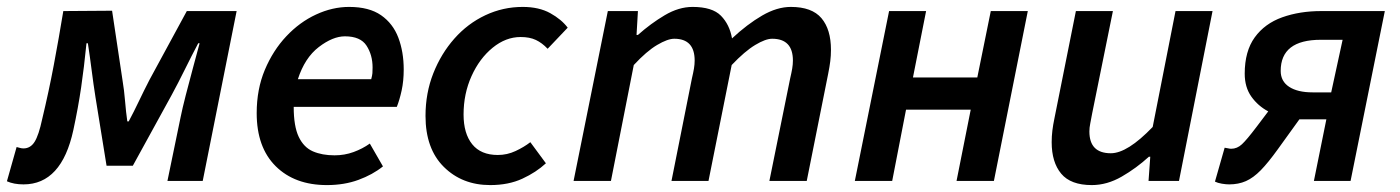

<svg xmlns="http://www.w3.org/2000/svg" viewBox="-48 -523 4047 555"><path d="M20 10Q-8 10 -28 1L0 -98Q5 -97 9.5 -95.5Q14 -94 20 -94Q40 -94 52 -113Q64 -132 74 -179Q93 -258 107.5 -335Q122 -412 135 -491L276 -492L306 -292Q311 -262 313.5 -231Q316 -200 320 -172H324Q339 -200 353.5 -230.5Q368 -261 384 -292L492 -491H636L538 0H436L474 -184Q479 -209 489 -248Q499 -287 510 -327.5Q521 -368 529 -398H525Q506 -362 486.5 -322.5Q467 -283 448 -248L336 -44H260L228 -242Q222 -280 217 -319.5Q212 -359 206 -398H202Q195 -328 186.5 -270Q178 -212 164 -147Q130 10 20 10Z M949 -418Q914 -418 873.5 -387Q833 -356 813 -294H1025Q1028 -305 1028.5 -311.5Q1029 -318 1029 -328Q1029 -364 1011.5 -391Q994 -418 949 -418ZM897 12Q804 12 749 -42.5Q694 -97 694 -196Q694 -265 717.5 -321Q741 -377 779.5 -418Q818 -459 865.5 -481Q913 -503 961 -503Q1019 -503 1053.5 -479Q1088 -455 1103.5 -414Q1119 -373 1119 -322Q1119 -289 1113 -261.5Q1107 -234 1099 -214H801Q801 -158 815.5 -127.5Q830 -97 856.5 -85.5Q883 -74 919 -74Q948 -74 974 -83.5Q1000 -93 1021 -108L1059 -42Q1029 -18 988 -3Q947 12 897 12Z M1369 12Q1288 12 1235 -40.5Q1182 -93 1182 -188Q1182 -254 1204.5 -311Q1227 -368 1265.5 -411.5Q1304 -455 1355 -479Q1406 -503 1463 -503Q1510 -503 1542.5 -485Q1575 -467 1593 -443L1535 -382Q1519 -399 1501 -407.5Q1483 -416 1457 -416Q1414 -416 1376 -385Q1338 -354 1315 -303Q1292 -252 1292 -192Q1292 -137 1317 -106Q1342 -75 1391 -75Q1418 -75 1442.5 -86.5Q1467 -98 1485 -112L1530 -51Q1502 -25 1462 -6.5Q1422 12 1369 12Z M1610 0 1709 -491H1796L1792 -422H1796Q1833 -455 1873.5 -479Q1914 -503 1954 -503Q2011 -503 2036 -477.5Q2061 -452 2068 -412Q2112 -453 2155 -478Q2198 -503 2238 -503Q2299 -503 2326.5 -470.5Q2354 -438 2354 -379Q2354 -362 2352 -346Q2350 -330 2346 -310L2284 0H2176L2236 -296Q2240 -313 2242 -325Q2244 -337 2244 -348Q2244 -411 2184 -411Q2165 -411 2135 -393Q2105 -375 2067 -335L2000 0H1893L1952 -296Q1956 -313 1958 -325Q1960 -337 1960 -348Q1960 -411 1901 -411Q1882 -411 1851.5 -393Q1821 -375 1784 -335L1718 0Z M2423 0 2522 -491H2629L2591 -299H2777L2816 -491H2923L2825 0H2717L2758 -206H2571L2531 0Z M3108 12Q3047 12 3019.5 -21Q2992 -54 2992 -112Q2992 -129 2994 -145.5Q2996 -162 3000 -181L3062 -491H3169L3109 -195Q3106 -178 3103.5 -166Q3101 -154 3101 -143Q3101 -80 3163 -80Q3211 -80 3284 -156L3350 -491H3457L3360 0H3272L3277 -70H3273Q3237 -37 3194.5 -12.5Q3152 12 3108 12Z M3750 0 3786 -178H3722Q3718 -178 3715 -178Q3712 -178 3708 -178L3646 -92Q3618 -53 3596.5 -31Q3575 -9 3553.5 0.5Q3532 10 3505 10Q3496 10 3484 8Q3472 6 3464 2L3492 -96Q3499 -95 3503 -94Q3507 -93 3511 -93Q3528 -93 3542 -106Q3556 -119 3584 -156L3618 -201Q3588 -217 3569 -244Q3550 -271 3550 -310Q3550 -375 3579 -415Q3608 -455 3658.5 -473Q3709 -491 3771 -491H3955L3856 0ZM3746 -256H3800L3833 -408H3770Q3654 -408 3654 -318Q3654 -288 3678.5 -272Q3703 -256 3746 -256Z"/></svg>

Font: Source Sans 3 Semibold
Style: Italic
Weight: 600
Italic angle: -11°
Designer: Paul D. Hunt
Foundry: Adobe
Version: Version 3.052;hotconv 1.1.0;makeotfexe 2.6.0